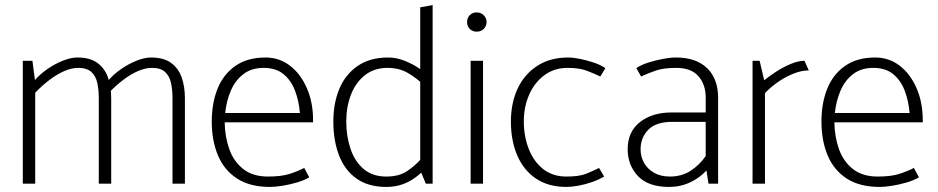

<svg xmlns="http://www.w3.org/2000/svg" viewBox="-20 -725 3703 758"><path d="M119 0V-359Q147 -388 176 -410Q205 -432 234 -444.5Q263 -457 289 -457Q323 -457 340.5 -441Q358 -425 364 -398Q370 -371 370 -337V0H419V-337Q419 -384 406 -420Q393 -456 364 -477Q335 -498 285 -498Q260 -498 228.5 -485.5Q197 -473 168 -453Q139 -433 118 -409L108 -485H70V0ZM410 -359Q438 -388 467 -410Q496 -432 525 -444.5Q554 -457 580 -457Q614 -457 631.5 -441Q649 -425 655 -398Q661 -371 661 -337V0H710V-337Q710 -384 697 -420Q684 -456 655 -477Q626 -498 576 -498Q551 -498 519.5 -485.5Q488 -473 459 -453Q430 -433 409 -409Z M1216 -242V-250Q1216 -321 1191.5 -377Q1167 -433 1125 -465.5Q1083 -498 1028 -498Q957 -498 909.5 -465Q862 -432 839 -375Q816 -318 816 -245Q816 -170 840.5 -111.5Q865 -53 916 -20Q967 13 1046 13Q1066 13 1094.5 8.5Q1123 4 1152 -4.5Q1181 -13 1201 -25L1181 -62Q1156 -49 1123.5 -38.5Q1091 -28 1038 -28Q978 -28 940.5 -57.5Q903 -87 885.5 -135.5Q868 -184 867 -242ZM869 -279Q874 -327 891.5 -367.5Q909 -408 941 -432.5Q973 -457 1021 -457Q1069 -457 1099 -432.5Q1129 -408 1144.5 -367.5Q1160 -327 1164 -279Z M1639 -53 1661 0H1688V-705L1639 -696ZM1644 -99Q1618 -70 1586.5 -49Q1555 -28 1505 -28Q1451 -28 1416 -57.5Q1381 -87 1364 -137Q1347 -187 1347 -246Q1347 -303 1365.5 -351Q1384 -399 1420.5 -428Q1457 -457 1510 -457Q1556 -457 1590 -437Q1624 -417 1649 -393L1669 -426Q1656 -441 1631 -457.5Q1606 -474 1575 -486Q1544 -498 1512 -498Q1441 -498 1392.5 -465Q1344 -432 1320 -375Q1296 -318 1296 -245Q1296 -170 1318.5 -111.5Q1341 -53 1387.5 -20Q1434 13 1505 13Q1538 13 1566.5 3.5Q1595 -6 1619.5 -24Q1644 -42 1664 -65Z M1887 0V-485H1838V0ZM1862 -600Q1879 -600 1890 -611Q1901 -622 1901 -638Q1901 -654 1889.5 -665Q1878 -676 1862 -676Q1845 -676 1834.5 -665Q1824 -654 1824 -638Q1824 -622 1834.5 -611Q1845 -600 1862 -600Z M2345 -62Q2319 -49 2292.5 -38.5Q2266 -28 2216 -28Q2162 -28 2124.5 -57.5Q2087 -87 2067.5 -137Q2048 -187 2048 -246Q2048 -303 2069 -351Q2090 -399 2129 -428Q2168 -457 2221 -457Q2267 -457 2296 -446Q2325 -435 2350 -423L2370 -456Q2351 -469 2324 -478Q2297 -487 2270 -492.5Q2243 -498 2223 -498Q2152 -498 2101 -465Q2050 -432 2023.5 -375Q1997 -318 1997 -245Q1997 -170 2022 -111.5Q2047 -53 2096 -20Q2145 13 2216 13Q2237 13 2264 8Q2291 3 2318 -6.5Q2345 -16 2365 -28Z M2509 -136Q2509 -181 2539 -212.5Q2569 -244 2635 -244H2766V-109Q2743 -75 2707.5 -51.5Q2672 -28 2625 -28Q2589 -28 2563 -42.5Q2537 -57 2523 -81.5Q2509 -106 2509 -136ZM2511 -423Q2541 -437 2571 -447Q2601 -457 2650 -457Q2709 -457 2737.5 -424Q2766 -391 2766 -341V-281H2631Q2555 -281 2506.5 -243Q2458 -205 2458 -136Q2458 -73 2498.5 -30Q2539 13 2621 13Q2667 13 2705.5 -5.5Q2744 -24 2769 -52L2777 0H2815V-340Q2815 -388 2796 -423.5Q2777 -459 2740 -478.5Q2703 -498 2647 -498Q2627 -498 2597.5 -492.5Q2568 -487 2539.5 -478Q2511 -469 2492 -456Z M3000 0V-357Q3019 -378 3047.5 -398.5Q3076 -419 3109.5 -433Q3143 -447 3173 -447L3156 -485Q3131 -485 3100.5 -472Q3070 -459 3042.5 -441Q3015 -423 2997 -408L2979 -485H2951V0Z M3623 -242V-250Q3623 -321 3598.5 -377Q3574 -433 3532 -465.5Q3490 -498 3435 -498Q3364 -498 3316.5 -465Q3269 -432 3246 -375Q3223 -318 3223 -245Q3223 -170 3247.5 -111.5Q3272 -53 3323 -20Q3374 13 3453 13Q3473 13 3501.5 8.5Q3530 4 3559 -4.5Q3588 -13 3608 -25L3588 -62Q3563 -49 3530.5 -38.5Q3498 -28 3445 -28Q3385 -28 3347.5 -57.5Q3310 -87 3292.5 -135.5Q3275 -184 3274 -242ZM3276 -279Q3281 -327 3298.5 -367.5Q3316 -408 3348 -432.5Q3380 -457 3428 -457Q3476 -457 3506 -432.5Q3536 -408 3551.5 -367.5Q3567 -327 3571 -279Z"/></svg>

Font: Catamaran Thin Thin
Style: Regular
Weight: 250
Version: Version 2.000